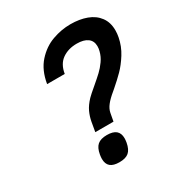

<svg xmlns="http://www.w3.org/2000/svg" viewBox="-177 -885 955 1014"><g transform="rotate(-30 300.0 -378.5)"><path d="M294.5 -369.5Q307.5 -383 344.5 -414Q377 -441.5 397.2 -460.5Q417.5 -479.5 435.2 -504.5Q453 -529.5 460 -558Q464 -572 464 -587Q464 -619.5 441 -636.5Q418 -653.5 375.5 -653.5Q323.5 -653.5 286.8 -627.8Q250 -602 241 -546.5H133.5Q146.5 -624.5 189.2 -672Q232 -719.5 287 -739.2Q342 -759 397.5 -759Q453 -759 496 -743Q539 -727 563.5 -694Q588 -661 588 -613Q588 -591.5 584 -572Q574.5 -522.5 548 -480.2Q521.5 -438 492.8 -409Q464 -380 428 -349L417.5 -340Q384.5 -313 367.8 -291.5Q351 -270 347 -248L338 -199.5H227L237 -257Q242.5 -287 255 -314Q267.5 -341 294.5 -369.5ZM186.5 -59.5Q186.5 -70 189 -85Q195.5 -123 214.8 -139.5Q234 -156 272 -156Q309 -156 327 -140.8Q345 -125.5 345 -94.5Q345 -85 342.5 -69Q335.5 -30.5 316.2 -14.2Q297 2 259 2Q222 2 204.2 -13.2Q186.5 -28.5 186.5 -59.5Z"/></g></svg>

Font: JuliaMono SemiBoldItalic
Style: Regular
Weight: 600
Italic angle: -9°
Monospace: yes
Designer: cormullion
Foundry: corm
Version: Version 0.049; ttfautohint (v1.8.4)